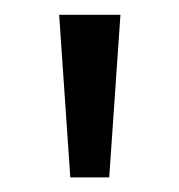

<svg xmlns="http://www.w3.org/2000/svg" viewBox="-20 -729 243 260"><path d="M75.2 -488.8 60.1 -709H143.1L127.9 -488.8Z"/></svg>

Font: Uncut Sans
Style: Regular
Weight: 400
Designer: Kasper Nordkvist
Foundry: UNCUT.wtf
Version: Version 1.304;Glyphs 3.2 (3246)